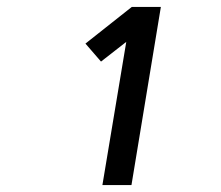

<svg xmlns="http://www.w3.org/2000/svg" viewBox="-20 -858 640 555"><path d="M276 -323 345 -737 272 -680 227 -732 361 -838H445L360 -323Z"/></svg>

Font: Iosevka Aile Medium Oblique
Style: Regular
Weight: 500
Italic angle: -9°
Designer: Belleve Invis
Foundry: Belleve Invis
Version: Version 31.1.0; ttfautohint (v1.8.4)